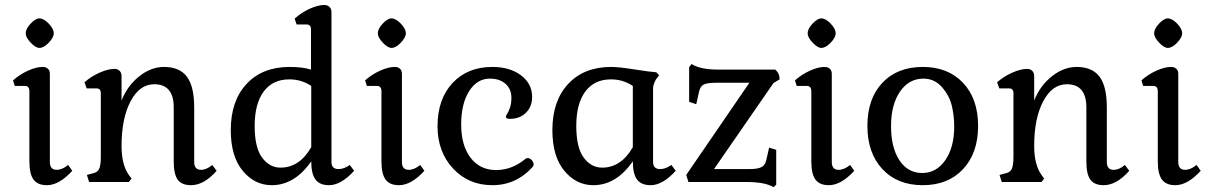

<svg xmlns="http://www.w3.org/2000/svg" viewBox="-20 -729 4842 769"><path d="M195.3 -595.7Q195.3 -613.3 175.3 -634.3Q155.3 -655.3 137.7 -655.3Q122.1 -655.3 102.5 -634.3Q83 -613.3 83 -595.7Q83 -579.1 103 -558.1Q123 -537.1 137.7 -537.1Q155.3 -537.1 175.3 -558.1Q195.3 -579.1 195.3 -595.7ZM269.5 -44.9 252.9 -68.4Q229.5 -48.8 207 -48.8Q179.7 -48.8 179.7 -80.1V-433.6Q179.7 -446.3 171.9 -453.6Q164.1 -460.9 150.4 -460.9Q125 -460.9 91.8 -445.8Q58.6 -430.7 32.2 -407.2L39.1 -384.8H80.1Q97.7 -384.8 97.7 -363.3V-83Q97.7 -32.2 114.3 -9.8Q130.9 12.7 168 12.7Q216.8 12.7 269.5 -44.9Z M847.7 -44.9 830.1 -68.4Q807.6 -48.8 785.2 -48.8Q757.8 -48.8 757.8 -80.1V-298.8Q757.8 -382.8 728.5 -421.9Q699.2 -460.9 636.7 -460.9Q585 -460.9 537.6 -423.3Q490.2 -385.7 466.8 -326.2V-424.8Q466.8 -437.5 459 -445.3Q451.2 -453.1 438.5 -453.1Q413.1 -453.1 378.9 -438Q344.7 -422.9 318.4 -399.4L327.1 -375H366.2Q383.8 -375 383.8 -355.5V-100.6Q383.8 -65.4 376.5 -51.3Q369.1 -37.1 345.7 -33.2L328.1 -28.3L336.9 0H496.1L506.8 -13.7L496.1 -28.3Q466.8 -69.3 466.8 -144.5Q466.8 -254.9 502.9 -323.2Q539.1 -391.6 597.7 -391.6Q675.8 -391.6 675.8 -298.8V-83Q675.8 -31.2 691.9 -9.3Q708 12.7 745.1 12.7Q796.9 12.7 847.7 -44.9Z M1000 -224.6Q1000 -313.5 1036.1 -362.3Q1072.3 -411.1 1138.7 -411.1Q1187.5 -411.1 1226.6 -384.8V-139.6Q1179.7 -57.6 1103.5 -57.6Q1059.6 -57.6 1029.8 -97.7Q1000 -137.7 1000 -224.6ZM1226.6 -83Q1226.6 -32.2 1243.7 -9.8Q1260.7 12.7 1297.9 12.7Q1345.7 12.7 1398.4 -44.9L1380.9 -68.4Q1358.4 -51.8 1335.9 -51.8Q1307.6 -51.8 1307.6 -80.1V-679.7Q1307.6 -693.4 1299.8 -701.2Q1292 -709 1278.3 -709Q1252.9 -709 1219.2 -693.4Q1185.5 -677.7 1160.2 -654.3L1168 -630.9H1208Q1225.6 -630.9 1225.6 -611.3V-450.2Q1192.4 -460.9 1139.6 -460.9Q1031.2 -460.9 967.8 -393.1Q904.3 -325.2 904.3 -208Q904.3 -102.5 952.1 -44.9Q1000 12.7 1068.4 12.7Q1160.2 12.7 1226.6 -83Z M1605.5 -595.7Q1605.5 -613.3 1585.4 -634.3Q1565.4 -655.3 1547.9 -655.3Q1532.2 -655.3 1512.7 -634.3Q1493.2 -613.3 1493.2 -595.7Q1493.2 -579.1 1513.2 -558.1Q1533.2 -537.1 1547.9 -537.1Q1565.4 -537.1 1585.4 -558.1Q1605.5 -579.1 1605.5 -595.7ZM1679.7 -44.9 1663.1 -68.4Q1639.6 -48.8 1617.2 -48.8Q1589.8 -48.8 1589.8 -80.1V-433.6Q1589.8 -446.3 1582 -453.6Q1574.2 -460.9 1560.5 -460.9Q1535.2 -460.9 1502 -445.8Q1468.8 -430.7 1442.4 -407.2L1449.2 -384.8H1490.2Q1507.8 -384.8 1507.8 -363.3V-83Q1507.8 -32.2 1524.4 -9.8Q1541 12.7 1578.1 12.7Q1627 12.7 1679.7 -44.9Z M2115.2 -62.5Q2117.2 -63.5 2117.2 -70.3Q2117.2 -79.1 2109.9 -87.4Q2102.5 -95.7 2094.7 -95.7Q2087.9 -95.7 2085.9 -93.8Q2031.2 -47.9 1966.8 -47.9Q1902.3 -47.9 1864.7 -97.2Q1827.1 -146.5 1827.1 -230.5Q1827.1 -313.5 1858.9 -363.8Q1890.6 -414.1 1942.4 -414.1Q1981.4 -414.1 2004.9 -393.1Q2028.3 -372.1 2028.3 -336.9Q2028.3 -314.5 2022.5 -297.9Q2016.6 -281.2 2011.2 -272.9Q2005.9 -264.6 2005.9 -261.7Q2005.9 -252.9 2022.5 -252.9Q2061.5 -252.9 2086.4 -277.3Q2111.3 -301.8 2111.3 -340.8Q2111.3 -393.6 2066.9 -427.2Q2022.5 -460.9 1952.1 -460.9Q1852.5 -460.9 1792.5 -396.5Q1732.4 -332 1732.4 -223.6Q1732.4 -121.1 1794.4 -54.2Q1856.4 12.7 1952.1 12.7Q2048.8 12.7 2115.2 -62.5Z M2288.1 -224.6Q2288.1 -313.5 2324.2 -362.3Q2360.4 -411.1 2426.8 -411.1Q2475.6 -411.1 2514.6 -384.8V-139.6Q2467.8 -57.6 2391.6 -57.6Q2347.7 -57.6 2317.9 -97.7Q2288.1 -137.7 2288.1 -224.6ZM2514.6 -83Q2514.6 -32.2 2531.7 -9.8Q2548.8 12.7 2585.9 12.7Q2633.8 12.7 2686.5 -44.9L2668.9 -68.4Q2646.5 -51.8 2624 -51.8Q2595.7 -51.8 2595.7 -80.1V-375Q2595.7 -390.6 2607.4 -411.1L2620.1 -427.7L2608.4 -439.5Q2581.1 -441.4 2519.5 -451.2Q2458 -460.9 2427.7 -460.9Q2319.3 -460.9 2255.9 -393.1Q2192.4 -325.2 2192.4 -208Q2192.4 -102.5 2240.2 -44.9Q2288.1 12.7 2356.4 12.7Q2448.2 12.7 2514.6 -83Z M3088.9 10.7V-128.9L3060.5 -137.7L3049.8 -90.8Q3045.9 -68.4 3030.8 -60.1Q3015.6 -51.8 2981.4 -51.8H2839.8L3078.1 -396.5L3102.5 -411.1Q3102.5 -435.5 3085 -450.2H2859.4Q2783.2 -450.2 2750 -472.7L2740.2 -460V-321.3L2768.6 -311.5L2779.3 -359.4Q2784.2 -382.8 2797.9 -390.1Q2811.5 -397.5 2846.7 -397.5H2981.4L2728.5 -28.3L2737.3 0H2969.7Q3043.9 0 3078.1 20.5Z M3327.1 -595.7Q3327.1 -613.3 3307.1 -634.3Q3287.1 -655.3 3269.5 -655.3Q3253.9 -655.3 3234.4 -634.3Q3214.8 -613.3 3214.8 -595.7Q3214.8 -579.1 3234.9 -558.1Q3254.9 -537.1 3269.5 -537.1Q3287.1 -537.1 3307.1 -558.1Q3327.1 -579.1 3327.1 -595.7ZM3401.4 -44.9 3384.8 -68.4Q3361.3 -48.8 3338.9 -48.8Q3311.5 -48.8 3311.5 -80.1V-433.6Q3311.5 -446.3 3303.7 -453.6Q3295.9 -460.9 3282.2 -460.9Q3256.8 -460.9 3223.6 -445.8Q3190.4 -430.7 3164.1 -407.2L3170.9 -384.8H3211.9Q3229.5 -384.8 3229.5 -363.3V-83Q3229.5 -32.2 3246.1 -9.8Q3262.7 12.7 3299.8 12.7Q3348.6 12.7 3401.4 -44.9Z M3678.7 -414.1Q3722.7 -414.1 3752.4 -380.4Q3782.2 -346.7 3792 -306.2Q3801.8 -265.6 3801.8 -222.7Q3801.8 -138.7 3766.1 -87.4Q3730.5 -36.1 3673.8 -36.1Q3616.2 -36.1 3582.5 -86.9Q3548.8 -137.7 3548.8 -223.6Q3548.8 -309.6 3584.5 -361.8Q3620.1 -414.1 3678.7 -414.1ZM3454.1 -224.6Q3454.1 -116.2 3514.2 -51.8Q3574.2 12.7 3675.8 12.7Q3777.3 12.7 3837.4 -51.8Q3897.5 -116.2 3897.5 -224.6Q3897.5 -333 3837.4 -397Q3777.3 -460.9 3675.8 -460.9Q3574.2 -460.9 3514.2 -397.5Q3454.1 -334 3454.1 -224.6Z M4502.9 -44.9 4485.4 -68.4Q4462.9 -48.8 4440.4 -48.8Q4413.1 -48.8 4413.1 -80.1V-298.8Q4413.1 -382.8 4383.8 -421.9Q4354.5 -460.9 4292 -460.9Q4240.2 -460.9 4192.9 -423.3Q4145.5 -385.7 4122.1 -326.2V-424.8Q4122.1 -437.5 4114.3 -445.3Q4106.4 -453.1 4093.8 -453.1Q4068.4 -453.1 4034.2 -438Q4000 -422.9 3973.6 -399.4L3982.4 -375H4021.5Q4039.1 -375 4039.1 -355.5V-100.6Q4039.1 -65.4 4031.7 -51.3Q4024.4 -37.1 4001 -33.2L3983.4 -28.3L3992.2 0H4151.4L4162.1 -13.7L4151.4 -28.3Q4122.1 -69.3 4122.1 -144.5Q4122.1 -254.9 4158.2 -323.2Q4194.3 -391.6 4252.9 -391.6Q4331.1 -391.6 4331.1 -298.8V-83Q4331.1 -31.2 4347.2 -9.3Q4363.3 12.7 4400.4 12.7Q4452.1 12.7 4502.9 -44.9Z M4714.8 -595.7Q4714.8 -613.3 4694.8 -634.3Q4674.8 -655.3 4657.2 -655.3Q4641.6 -655.3 4622.1 -634.3Q4602.5 -613.3 4602.5 -595.7Q4602.5 -579.1 4622.6 -558.1Q4642.6 -537.1 4657.2 -537.1Q4674.8 -537.1 4694.8 -558.1Q4714.8 -579.1 4714.8 -595.7ZM4789.1 -44.9 4772.5 -68.4Q4749 -48.8 4726.6 -48.8Q4699.2 -48.8 4699.2 -80.1V-433.6Q4699.2 -446.3 4691.4 -453.6Q4683.6 -460.9 4669.9 -460.9Q4644.5 -460.9 4611.3 -445.8Q4578.1 -430.7 4551.8 -407.2L4558.6 -384.8H4599.6Q4617.2 -384.8 4617.2 -363.3V-83Q4617.2 -32.2 4633.8 -9.8Q4650.4 12.7 4687.5 12.7Q4736.3 12.7 4789.1 -44.9Z"/></svg>

Font: Kurale
Style: Regular
Weight: 400
Version: 1.0; ttfautohint (v1.3)